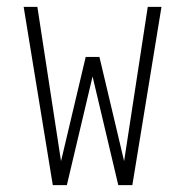

<svg xmlns="http://www.w3.org/2000/svg" viewBox="-20 -540 540 560"><path d="M134 0 49 -520H89L158 -70L230 -374H270L342 -70L411 -520H451L366 0H325L250 -317L175 0Z"/></svg>

Font: Iosevka SS04 Extralight
Style: Regular
Weight: 200
Monospace: yes
Designer: Belleve Invis
Foundry: Belleve Invis
Version: Version 19.0.0; ttfautohint (v1.8.4)